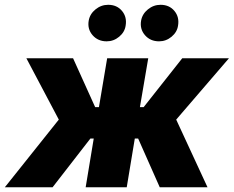

<svg xmlns="http://www.w3.org/2000/svg" viewBox="-47 -792 988 812"><path d="M-26.6 0 201.7 -286.2 64.6 -545.5H262.1L355.5 -338.8H371.4L406.2 -545.5H579.9L544.7 -338.8H560.4L723.7 -545.5H921.2L698.2 -286.2L830.6 0H628.6L537.3 -206H523.1L489 0H315.3L349.4 -206H335.2L175.4 0ZM404.1 -617.2Q367.2 -617.2 344.6 -643.1Q322.1 -669 328.1 -704.5Q333.1 -733 356.9 -752.3Q380.7 -771.7 410.5 -771.7Q447.4 -771.7 468.9 -745.9Q490.4 -720.2 484.4 -683.9Q480.5 -656.2 457 -636.7Q433.6 -617.2 404.1 -617.2ZM625.7 -617.2Q588.8 -617.2 566.2 -643.1Q543.7 -669 549.7 -704.5Q554.7 -733 578.5 -752.3Q602.3 -771.7 632.1 -771.7Q669 -771.7 690.5 -745.9Q712 -720.2 706 -683.9Q702.1 -656.2 678.6 -636.7Q655.2 -617.2 625.7 -617.2Z"/></svg>

Font: Inter UI Extra Bold
Style: Italic
Weight: 800
Italic angle: 9.39999°
Designer: Rasmus Andersson
Foundry: rsms
Version: 3.2;8d6f07862